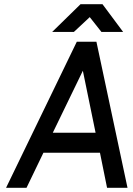

<svg xmlns="http://www.w3.org/2000/svg" viewBox="-20 -900 639 920"><path d="M230 -747H334L410 -818L466 -747H570L471 -880H366ZM233 -264 377 -561 438 -264ZM188 -168H459L493 0H591L442 -700H348L9 0H107Z"/></svg>

Font: Unageo
Style: Medium-Italic
Weight: 500
Designer: Richard Sepsi
Foundry: Richard Sepsi
Version: Version 2.000